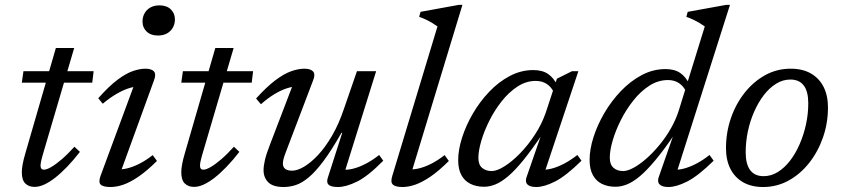

<svg xmlns="http://www.w3.org/2000/svg" viewBox="-20 -740 3375 770"><path d="M67.5 -408.5 74 -454.5H355.5L350 -408.5ZM152 -121Q149 -111 147 -102.8Q145 -94.5 143.8 -88Q142.5 -81.5 142.5 -77Q142.5 -67.5 146 -63.5Q149.5 -59.5 156 -59.5Q167 -59.5 185.2 -70Q203.5 -80.5 227.2 -100.8Q251 -121 278.5 -151.5L300.5 -131Q274.5 -97.5 249.5 -71.5Q224.5 -45.5 201.5 -27.5Q178.5 -9.5 157.8 0Q137 9.5 118.5 9.5Q95.5 9.5 81.5 -4.2Q67.5 -18 67.5 -49.5Q67.5 -63 71 -82Q74.5 -101 82.5 -128L204 -547.5H277.5Z M383.5 -35.5 522 -410 538 -392.5Q520 -393.5 496.5 -386Q473 -378.5 446.5 -363Q420 -347.5 392 -324L374 -346Q417.5 -395 451.8 -420.5Q486 -446 513.5 -455.2Q541 -464.5 563 -464.5Q587.5 -464.5 597.2 -453.8Q607 -443 598 -419L459.5 -38L447.5 -61Q466.5 -59 490.2 -64.8Q514 -70.5 540.2 -84Q566.5 -97.5 592.5 -118L609.5 -94.5Q568.5 -54 535 -31.2Q501.5 -8.5 474.2 0.8Q447 10 423.5 10Q393 10 383.5 0Q374 -10 383.5 -35.5ZM551.5 -653.5Q551.5 -672 559.8 -686.8Q568 -701.5 583.2 -710Q598.5 -718.5 619.5 -718.5Q648.5 -718.5 665 -702.5Q681.5 -686.5 681.5 -662.5Q681.5 -644 673.2 -629.2Q665 -614.5 649.8 -606Q634.5 -597.5 613.5 -597.5Q584.5 -597.5 568 -613.5Q551.5 -629.5 551.5 -653.5Z M707 -408.5 713.5 -454.5H995L989.5 -408.5ZM791.5 -121Q788.5 -111 786.5 -102.8Q784.5 -94.5 783.2 -88Q782 -81.5 782 -77Q782 -67.5 785.5 -63.5Q789 -59.5 795.5 -59.5Q806.5 -59.5 824.8 -70Q843 -80.5 866.8 -100.8Q890.5 -121 918 -151.5L940 -131Q914 -97.5 889 -71.5Q864 -45.5 841 -27.5Q818 -9.5 797.2 0Q776.5 9.5 758 9.5Q735 9.5 721 -4.2Q707 -18 707 -49.5Q707 -63 710.5 -82Q714 -101 722 -128L843.5 -547.5H917Z M1294.5 -26.5 1352.5 -207.5H1349.5Q1310 -138 1277.8 -94.8Q1245.5 -51.5 1218.2 -28.8Q1191 -6 1166.5 2Q1142 10 1117.5 10Q1075 10 1056 -8.8Q1037 -27.5 1037 -57.5Q1037 -74.5 1042.5 -98.5Q1048 -122.5 1062.5 -159.5L1161 -417L1174.5 -393Q1156 -394 1131.5 -386.2Q1107 -378.5 1080.2 -362.2Q1053.5 -346 1026.5 -322L1007 -345Q1050 -392.5 1084.8 -418.5Q1119.5 -444.5 1148.2 -454.5Q1177 -464.5 1200.5 -464.5Q1225.5 -464.5 1235.5 -453.5Q1245.5 -442.5 1236 -418.5L1125 -126.5Q1120 -113.5 1117.2 -102.8Q1114.5 -92 1114.5 -84Q1114.5 -70 1123.8 -62.8Q1133 -55.5 1151.5 -55.5Q1172 -55.5 1199 -71.2Q1226 -87 1255 -117.8Q1284 -148.5 1311.2 -195Q1338.5 -241.5 1359 -302.5L1411.5 -454.5H1488.5L1359 -39.5L1352 -60Q1371 -57.5 1395 -63.2Q1419 -69 1446.2 -83Q1473.5 -97 1500.5 -118.5L1517 -95.5Q1455.5 -33 1411.5 -11.5Q1367.5 10 1335.5 10Q1307.5 10 1298 1Q1288.5 -8 1294.5 -26.5Z M1734.5 -634Q1725.5 -640.5 1714 -647.5Q1702.5 -654.5 1689 -661Q1675.5 -667.5 1661 -672.5L1666.5 -692.5L1820 -720.5H1834.5L1628 -41L1618.5 -61Q1637 -59 1660.8 -64.8Q1684.5 -70.5 1710.8 -84Q1737 -97.5 1763 -118L1780 -94.5Q1739.5 -54 1705.8 -31.2Q1672 -8.5 1644.8 0.8Q1617.5 10 1594.5 10Q1566.5 10 1555.8 0.5Q1545 -9 1553.5 -35.5Z M2092 -30.5 2152.5 -205H2157Q2114 -141 2080 -99Q2046 -57 2018.2 -33.5Q1990.5 -10 1967 -0.5Q1943.5 9 1921.5 9Q1890.5 9 1867 -2.5Q1843.5 -14 1830.5 -37.5Q1817.5 -61 1817.5 -98Q1817.5 -139 1833 -187.8Q1848.5 -236.5 1876.2 -284.2Q1904 -332 1941.8 -371.8Q1979.5 -411.5 2024.5 -435.2Q2069.5 -459 2118.5 -459Q2155.5 -459 2178.2 -443.2Q2201 -427.5 2215.5 -397L2201.5 -368.5Q2191.5 -391 2173 -403.2Q2154.5 -415.5 2128.5 -415.5Q2090 -415.5 2055.5 -393Q2021 -370.5 1992.2 -334.2Q1963.5 -298 1942.5 -256Q1921.5 -214 1910 -174.5Q1898.5 -135 1898.5 -106.5Q1898.5 -80 1913.2 -67Q1928 -54 1952 -54Q1973 -54 2003.2 -73Q2033.5 -92 2065.5 -124.8Q2097.5 -157.5 2125.2 -200Q2153 -242.5 2169 -289L2213.5 -424.5L2274 -454.5H2299.5L2160 -36.5L2147 -60Q2165.5 -57.5 2189.8 -63.2Q2214 -69 2241 -83Q2268 -97 2295.5 -118.5L2312 -95.5Q2250 -34.5 2206.2 -12.2Q2162.5 10 2130.5 10Q2105 10 2095 -0.5Q2085 -11 2092 -30.5Z M2731.5 -372Q2722 -394 2703.2 -406.5Q2684.5 -419 2659 -419Q2619.5 -419 2584.5 -396.5Q2549.5 -374 2520.2 -337.2Q2491 -300.5 2469.8 -258.2Q2448.5 -216 2437 -176.2Q2425.5 -136.5 2425.5 -107.5Q2425.5 -80.5 2440.2 -67.2Q2455 -54 2479 -54Q2496.5 -54 2521 -67.2Q2545.5 -80.5 2572 -103.8Q2598.5 -127 2624.2 -158Q2650 -189 2670.8 -225.5Q2691.5 -262 2703.5 -301L2806.5 -634Q2797.5 -640.5 2785.8 -647.5Q2774 -654.5 2760.5 -661Q2747 -667.5 2732.5 -672.5L2738 -692.5L2892.5 -720.5H2907.5L2690 -36.5L2677 -60Q2696 -57.5 2720 -63.2Q2744 -69 2771.2 -83Q2798.5 -97 2825.5 -118.5L2842 -95.5Q2780 -34.5 2736.2 -12.2Q2692.5 10 2660.5 10Q2635.5 10 2625.2 -0.5Q2615 -11 2622 -30.5L2683 -205H2687.5Q2644 -140.5 2609.2 -98.8Q2574.5 -57 2546.5 -33.5Q2518.5 -10 2494.5 -0.5Q2470.5 9 2448.5 9Q2417.5 9 2394 -2.5Q2370.5 -14 2357.5 -38Q2344.5 -62 2344.5 -99Q2344.5 -140.5 2360 -189.5Q2375.5 -238.5 2403.8 -286.8Q2432 -335 2470 -374.8Q2508 -414.5 2553.5 -438.8Q2599 -463 2649 -463Q2685.5 -463 2708.5 -447Q2731.5 -431 2745.5 -400.5Z M3151 -464.5Q3198.5 -464.5 3231.8 -445.5Q3265 -426.5 3282.8 -391.8Q3300.5 -357 3300.5 -309Q3300.5 -246 3280.5 -188.8Q3260.5 -131.5 3225.2 -86.8Q3190 -42 3142.8 -16Q3095.5 10 3040.5 10Q2993.5 10 2960.2 -9Q2927 -28 2909.2 -63Q2891.5 -98 2891.5 -145.5Q2891.5 -208.5 2911.2 -266Q2931 -323.5 2966.5 -368.2Q3002 -413 3049 -438.8Q3096 -464.5 3151 -464.5ZM3042.5 -33.5Q3072.5 -33.5 3099.5 -50.2Q3126.5 -67 3148.8 -96Q3171 -125 3187.2 -162.5Q3203.5 -200 3212.5 -241.8Q3221.5 -283.5 3221.5 -325.5Q3221.5 -373 3203.5 -397Q3185.5 -421 3149.5 -421Q3119.5 -421 3092.5 -404.2Q3065.5 -387.5 3043.2 -358.5Q3021 -329.5 3004.5 -292Q2988 -254.5 2979.2 -212.8Q2970.5 -171 2970.5 -129.5Q2970.5 -82 2988.5 -57.8Q3006.5 -33.5 3042.5 -33.5Z"/></svg>

Font: Newsreader
Style: Italic
Weight: 400
Italic angle: -17°
Designer: Hugues Gentile
Foundry: Production Type
Version: Version 1.003